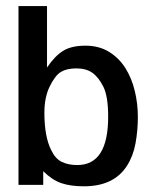

<svg xmlns="http://www.w3.org/2000/svg" viewBox="-20 -620 484 644"><path d="M406.2 -64.5Q362.3 4.9 261.7 4.9Q215.8 4.9 185.1 -5.9Q154.3 -16.6 125 -45.9V0H42V-599.6H137.7V-393.6Q165 -433.6 192.9 -450.2Q220.7 -466.8 266.6 -466.8Q312.5 -466.8 346.2 -445.8Q379.9 -424.8 400.9 -391.1Q421.9 -357.4 432.1 -314.9Q442.4 -272.5 442.4 -227.5Q442.4 -182.6 434.6 -139.6Q426.8 -96.7 406.2 -64.5ZM239.3 -66.4Q342.8 -66.4 342.8 -228.5Q342.8 -296.9 326.7 -329.1Q310.5 -361.3 289.6 -376Q268.6 -390.6 236.3 -390.6Q204.1 -390.6 184.6 -378.9Q165 -367.2 147 -330.6Q128.9 -293.9 128.9 -242.2Q128.9 -162.1 151.4 -117.2Q165 -87.9 187 -77.1Q209 -66.4 239.3 -66.4Z"/></svg>

Font: RIT TN Joy
Style: Extra Bold
Weight: 800
Designer: Hussain K H
Foundry: Rachana Institute of Typography
Version: 1.6.2